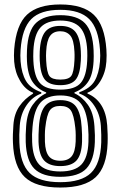

<svg xmlns="http://www.w3.org/2000/svg" viewBox="-20 -830 540 860"><path d="M250 10Q140.2 10 91.1 -36.8Q42 -83.5 38 -191Q37.2 -210.5 37.8 -228.6Q38.2 -246.8 40 -270.2Q43.5 -320.2 66.9 -354.1Q90.2 -388 128.2 -410.8V-414.8Q93.8 -428 70.5 -467Q47.2 -506 43.5 -554.2Q42.5 -565.8 42.5 -581.8Q42.5 -597.8 43.5 -608.8Q52.2 -718.8 101.1 -764.4Q150 -810 250 -810Q352.5 -810 400.6 -763.4Q448.8 -716.8 456.5 -609Q457.5 -597.2 457.5 -582.6Q457.5 -568 456.5 -554Q453.2 -505.5 429.6 -466.6Q406 -427.8 371.8 -414.8V-410.8Q410.8 -394.8 433.5 -359.1Q456.2 -323.5 460.2 -269Q461.8 -247.2 462.2 -228.8Q462.8 -210.2 462 -188.8Q458.2 -82.8 408.6 -36.4Q359 10 250 10ZM250 -62Q315 -62 344.4 -92.8Q373.8 -123.5 376.2 -194.5Q376.8 -209.8 376.4 -227Q376 -244.2 374.5 -261.8Q368 -336.5 339.5 -369.5Q311 -402.5 250 -402.5Q189.8 -402.5 161 -370Q132.2 -337.5 125.8 -262.5Q124 -242.5 123.6 -227.9Q123.2 -213.2 124 -194.2Q126.5 -125.5 154.8 -93.8Q183 -62 250 -62ZM250 -86Q201 -86 177.8 -111Q154.5 -136 152.5 -195.8Q152 -209.2 152.6 -226.8Q153.2 -244.2 154.2 -260.2Q158 -324 179.9 -352.8Q201.8 -381.5 250 -381.5Q300 -381.5 321.1 -351.9Q342.2 -322.2 345.8 -260.2Q347 -242.5 347.5 -226.9Q348 -211.2 347.5 -195.5Q345.5 -136.8 322.9 -111.4Q300.2 -86 250 -86ZM250 -110Q285 -110 301.1 -130.1Q317.2 -150.2 319 -196.8Q319.5 -206.5 319.2 -225Q319 -243.5 317.2 -258.2Q311 -316 297 -335.8Q283 -355.5 250 -355.5Q217 -355.5 203.1 -335.6Q189.2 -315.8 182.8 -257.8Q181.2 -244 181 -226.4Q180.8 -208.8 181.2 -194.8Q183 -149.8 199.1 -129.9Q215.2 -110 250 -110ZM250 -14Q344.2 -14 387.1 -55Q430 -96 433.5 -192.2Q434 -207 433.6 -225.6Q433.2 -244.2 431.8 -266.5Q428 -318.8 401.4 -358.1Q374.8 -397.5 335 -410.8V-416.8Q384 -434 403.8 -467.5Q423.5 -501 427.8 -554Q429 -569.5 429 -580.8Q429 -592 427.8 -608Q421 -703 379.6 -744.5Q338.2 -786 250 -786Q161.2 -786 120 -744.4Q78.8 -702.8 72.2 -606.8Q71.2 -593.5 71.2 -582Q71.2 -570.5 72.2 -555Q76.5 -501.5 96.2 -467.9Q116 -434.2 165 -416.8V-410.8Q125.5 -397.2 98.9 -358.4Q72.2 -319.5 68.5 -267Q66.8 -241.8 66.4 -226.2Q66 -210.8 66.8 -192Q70.2 -96.8 112.6 -55.4Q155 -14 250 -14ZM250 -38Q170.2 -38 134.2 -74Q98.2 -110 95.2 -193.5Q94.8 -211 95.1 -226.4Q95.5 -241.8 97 -263.8Q101.2 -325 126.4 -360.4Q151.5 -395.8 186.8 -412.2V-416.2Q148.5 -430.5 126.4 -462.5Q104.2 -494.5 100.8 -556.2Q100.2 -565.5 100.2 -577.9Q100.2 -590.2 100.8 -604.5Q104.8 -693.2 141.6 -727.6Q178.5 -762 250 -762Q326.5 -762 361 -725.5Q395.5 -689 399.2 -604.5Q399.8 -589.5 399.8 -578.6Q399.8 -567.8 399.2 -556.2Q396 -494.5 374 -462.6Q352 -430.8 313.5 -416.2V-412.2Q348.5 -396 373.6 -360.6Q398.8 -325.2 403 -264.8Q405 -237 405.1 -224.1Q405.2 -211.2 404.8 -193.2Q401.8 -112.8 367.2 -75.4Q332.8 -38 250 -38ZM250 -428.5Q316.5 -428.5 341.9 -458.9Q367.2 -489.2 370.5 -557.2Q371.2 -570.8 371.2 -579.9Q371.2 -589 370.8 -602.2Q367.5 -675 339.2 -706.5Q311 -738 250 -738Q189 -738 161 -706.6Q133 -675.2 129.5 -603Q128.8 -586.2 128.9 -577.9Q129 -569.5 129.5 -557.2Q133 -486.2 159.6 -457.4Q186.2 -428.5 250 -428.5ZM250 -448.5Q201.5 -448.5 181.2 -473Q161 -497.5 158 -558.5Q157.5 -569.5 157.6 -580.1Q157.8 -590.8 158 -600Q161 -661.2 182.4 -687.6Q203.8 -714 250 -714Q296.2 -714 317.6 -687.6Q339 -661.2 342 -600.5Q342.5 -588.2 342.6 -580Q342.8 -571.8 342 -558Q339 -496.8 318.5 -472.6Q298 -448.5 250 -448.5ZM250 -473.5Q287.5 -473.5 299.2 -490Q311 -506.5 313.5 -559.8Q313.8 -565.5 313.9 -571.8Q314 -578 314 -584.6Q314 -591.2 313.5 -598Q311 -652 294.6 -671Q278.2 -690 250 -690Q219 -690 204.1 -668.9Q189.2 -647.8 186.8 -599.5Q186.2 -588.8 186.1 -580.5Q186 -572.2 186.8 -558Q189.5 -506 201.2 -489.8Q213 -473.5 250 -473.5Z"/></svg>

Font: Big Shoulders Inline Display Thin Black
Style: Regular
Weight: 900
Version: Version 2.002